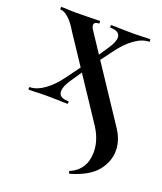

<svg xmlns="http://www.w3.org/2000/svg" viewBox="-126 -468 702 833"><g transform="rotate(20 224.5 -52.0)"><path d="M290 271Q361 240 361 158Q361 99 319 39L92 -303Q73 -336 52 -355Q31 -374 14 -374Q12 -374 12 -380Q12 -386 14 -386Q35 -386 45 -385L76 -384L146 -385Q162 -386 191 -386Q193 -386 193 -380Q193 -374 191 -374Q169 -374 169 -359Q169 -349 179 -335L413 18Q449 69 449 119Q449 171 413.5 214.5Q378 258 295 282Q292 283 290 278Q288 273 290 271ZM4 -12Q35 -12 70 -37Q105 -62 136 -105L202 -195L216 -181L160 -98Q137 -65 137 -42Q137 -12 181 -12Q184 -12 184 -6Q184 0 181 0Q154 0 141 -1L81 -2L40 -1Q29 0 4 0Q1 0 1 -6Q1 -12 4 -12ZM209 -205 265 -288Q289 -323 289 -344Q289 -374 244 -374Q242 -374 242 -380Q242 -386 244 -386Q271 -386 285 -385L345 -384L386 -385Q397 -386 422 -386Q425 -386 425 -380Q425 -374 422 -374Q391 -374 356 -349Q321 -324 290 -281L223 -191Z"/></g></svg>

Font: Cormorant Infant
Style: Bold
Weight: 700
Designer: Christian Thalmann (Catharsis Fonts)
Foundry: Catharsis Fonts
Version: Version 4.000